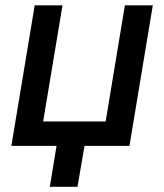

<svg xmlns="http://www.w3.org/2000/svg" viewBox="-20 -556 626 732"><path d="M23.4 0 112.3 -535.6H218.3L144.5 -92.8H382.8L456.1 -535.6H562.5L473.6 0ZM169.9 156.2 200.7 -31.2H307.6L275.4 156.2Z"/></svg>

Font: Inter 20pt Medium
Style: Italic
Weight: 500
Italic angle: -9.3988°
Version: Version 4.001;git-66647c0bb